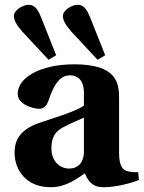

<svg xmlns="http://www.w3.org/2000/svg" viewBox="-20 -771 601 803"><path d="M38 -704C38 -687 49 -666 74 -638L183 -521L215 -540L152 -698C140 -728 127 -751 100 -751C75 -751 38 -728 38 -704ZM243 -704C243 -687 254 -666 279 -638L388 -521L420 -540L357 -698C345 -728 332 -751 305 -751C280 -751 243 -728 243 -704ZM41 -133C41 -58 91 12 192 12C256 12 300 -23 335 -46C348 -15 365 12 413 12C465 12 528 -5 561 -18L558 -51C545 -50 525 -51 510 -56C497 -60 478 -72 478 -131V-362C478 -424 468 -502 291 -502C144 -502 54 -444 54 -379C54 -334 118 -316 144 -316C166 -316 177 -332 185 -356C213 -441 245 -456 273 -456C302 -456 331 -439 331 -382V-329C296 -305 212 -280 147 -258C68 -231 41 -190 41 -133ZM195 -150C195 -197 211 -220 241 -237C272 -254 307 -268 331 -279V-134C329 -80 296 -66 269 -66C230 -66 195 -97 195 -150Z"/></svg>

Font: Heuristica
Style: Bold
Weight: 700
Version: Version 1.0.1